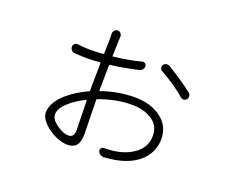

<svg xmlns="http://www.w3.org/2000/svg" viewBox="-108 -793 1215 1010"><g transform="rotate(20 500.0 -288.0)"><path d="M336.9 -7.8Q369.1 -7.8 369.1 -48.8Q369.1 -65.4 367.2 -123.5Q365.2 -181.6 365.2 -213.9Q365.2 -217.8 361.3 -215.8Q308.6 -190.4 271 -155.8Q233.4 -121.1 233.4 -87.9Q233.4 -60.5 271 -34.2Q308.6 -7.8 336.9 -7.8ZM410.2 -292V-287.1Q410.2 -283.2 414.1 -284.2Q506.8 -316.4 598.6 -316.4Q688.5 -316.4 746.1 -272.9Q803.7 -229.5 803.7 -158.2Q803.7 -87.9 755.4 -38.6Q707 10.7 616.2 28.3Q589.8 33.2 551.8 36.1Q541 36.1 531.7 30.3Q522.5 24.4 518.6 13.7Q515.6 4.9 521 -2.4Q526.4 -9.8 536.1 -9.8Q574.2 -9.8 606.4 -15.6Q671.9 -28.3 713.9 -64.5Q755.9 -100.6 755.9 -158.2Q755.9 -214.8 710.4 -244.6Q665 -274.4 598.6 -274.4Q509.8 -274.4 415 -239.3Q411.1 -238.3 411.1 -233.4Q411.1 -199.2 413.1 -131.3Q415 -63.5 415 -43Q415 1 397.9 20.5Q380.9 40 347.7 40Q319.3 40 281.2 22.9Q243.2 5.9 213.9 -23.4Q184.6 -52.7 184.6 -82Q184.6 -110.4 201.7 -139.2Q218.8 -168 245.6 -191.4Q272.5 -214.8 301.3 -232.4Q330.1 -250 360.4 -263.7Q364.3 -264.6 364.3 -269.5V-289.1Q364.3 -331.1 366.2 -422.9Q366.2 -426.8 361.3 -426.8Q329.1 -422.9 291 -422.9Q262.7 -422.9 221.7 -425.8Q210.9 -426.8 203.1 -434.6Q195.3 -442.4 195.3 -453.1Q195.3 -463.9 202.6 -470.2Q210 -476.6 220.7 -475.6Q260.7 -470.7 291 -470.7Q326.2 -470.7 362.3 -473.6Q367.2 -473.6 367.2 -478.5Q369.1 -559.6 369.1 -569.3Q369.1 -579.1 368.2 -588.9Q368.2 -599.6 375.5 -607.9Q382.8 -616.2 393.1 -616.2Q403.3 -616.2 410.6 -607.9Q418 -599.6 417 -588.9Q417 -585.9 416.5 -579.6Q416 -573.2 416 -570.3Q415 -548.8 413.1 -482.4Q413.1 -477.5 417 -478.5Q503.9 -488.3 569.3 -505.9Q578.1 -508.8 585.9 -503.4Q593.8 -498 593.8 -488.3Q593.8 -477.5 586.9 -469.2Q580.1 -460.9 570.3 -459Q487.3 -440.4 416 -431.6Q412.1 -430.7 412.1 -426.8Q410.2 -335.9 410.2 -292ZM685.5 -495.1Q677.7 -499 674.8 -508.8Q674.8 -511.7 674.8 -514.6Q674.8 -520.5 677.7 -526.4Q683.6 -534.2 693.4 -537.1Q696.3 -537.1 699.2 -537.1Q706.1 -537.1 711.9 -534.2Q794.9 -483.4 854.5 -437.5Q864.3 -429.7 864.3 -417Q864.3 -408.2 859.4 -401.4Q853.5 -393.6 842.8 -392.6Q841.8 -392.6 840.8 -392.6Q832 -392.6 826.2 -398.4Q769.5 -447.3 685.5 -495.1Z"/></g></svg>

Font: Gen Jyuu Gothic L Monospace Light
Style: Regular
Weight: 300
Designer: [Source Han Sans]
Ryoko NISHIZUKA  (kana & ideographs); Paul D. Hunt (Latin, Greek & Cyrillic); Wenlong ZHANG  (bopomofo
Version: Version 1.002.20150607